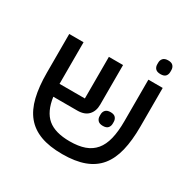

<svg xmlns="http://www.w3.org/2000/svg" viewBox="-169 -925 1100 1103"><g transform="rotate(30 381.0 -373.5)"><path d="M381 12Q295 12 236 -10Q177 -32 140.5 -76.5Q104 -121 87.5 -189Q71 -257 71 -349V-606H166V-330H334V-606H428V-343Q428 -300 403.5 -274Q379 -248 331 -248H172Q185 -156 234.5 -114.5Q284 -73 381 -73Q439 -73 479.5 -87.5Q520 -102 546 -133Q572 -164 584 -213Q596 -262 596 -330V-606H691V-349Q691 -257 674.5 -189Q658 -121 621.5 -76.5Q585 -32 525.5 -10Q466 12 381 12ZM502 -245Q479 -245 468.5 -256.5Q458 -268 458 -285V-296Q458 -313 468.5 -324.5Q479 -336 502 -336Q525 -336 535 -324.5Q545 -313 545 -296V-285Q545 -268 535 -256.5Q525 -245 502 -245ZM640 -668Q617 -668 606.5 -679Q596 -690 596 -708V-719Q596 -736 606.5 -747.5Q617 -759 640 -759Q663 -759 673 -747.5Q683 -736 683 -719V-708Q683 -690 673 -679Q663 -668 640 -668Z"/></g></svg>

Font: IBM Plex Sans Hebrew Text
Style: Regular
Weight: 450
Designer: Mike Abbink, Paul van der Laan, Pieter van Rosmalen, Yanek Iontef
Foundry: Bold Monday
Version: Version 1.2